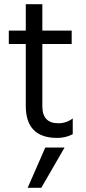

<svg xmlns="http://www.w3.org/2000/svg" viewBox="-20 -653 409 916"><path d="M327 -13Q294 5 253 5Q103 5 103 -148V-443H22V-507H103V-633H182V-507H322V-443H182V-146Q182 -65 258 -65Q297 -65 327 -88ZM177 243H112L196 51H288Z"/></svg>

Font: Hind Vadodara
Style: Regular
Weight: 400
Designer: Hitesh Malaviya
Foundry: Indian Type Foundry
Version: Version 1.001;PS 1.0;hotconv 1.0.86;makeotf.lib2.5.63406; tt